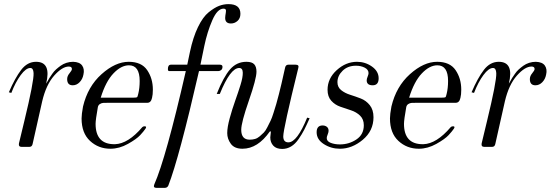

<svg xmlns="http://www.w3.org/2000/svg" viewBox="-20 -713 2673 932"><path d="M85 0Q69 0 72 -17Q81 -56 98 -125Q145 -319 143 -358Q142 -383 127 -383Q106 -383 80.5 -348.5Q55 -314 35 -262L23 -265Q53 -335 83 -374Q113 -413 155 -413Q230 -413 204 -307L210 -317Q215 -327 220 -334.5Q225 -342 233.5 -354.5Q242 -367 252 -376Q262 -385 274.5 -394Q287 -403 302.5 -408Q318 -413 335 -413Q367 -412 379 -394.5Q391 -377 385 -351Q381 -329 366.5 -314Q352 -299 333 -299Q306 -299 306 -329Q306 -344 317.5 -357.5Q329 -371 329 -378Q329 -390 314 -390Q282 -390 243 -346Q204 -302 185 -222L138 -13Q135 0 122 0Z M516 9Q458 9 417 -29Q376 -67 376 -138Q376 -158 383 -196Q406 -293 473 -353Q540 -413 605 -413Q667 -413 694.5 -372.5Q722 -332 722 -278Q722 -253 718 -238Q713 -214 695 -214H506Q489 -214 481 -213.5Q473 -213 465 -208Q457 -203 455 -193Q444 -131 444 -112Q444 -13 535 -13H538Q602 -15 671 -96Q675 -100 682 -100Q694 -100 686 -88Q678 -76 660.5 -57Q643 -38 601 -14.5Q559 9 516 9ZM469 -239H628Q642 -239 645 -241Q648 -243 651 -257Q658 -285 658 -320Q658 -396 606 -396Q568 -396 530.5 -356.5Q493 -317 469 -239Z M740 199Q722 199 729 182Q785 56 882 -368H801Q795 -368 795 -378Q795 -399 810 -399H889L902 -461Q917 -532 941 -581.5Q965 -631 993 -653.5Q1021 -676 1043.5 -684.5Q1066 -693 1089 -693Q1147 -693 1147 -646Q1147 -624 1133 -611.5Q1119 -599 1101 -599Q1073 -599 1073 -626Q1073 -631 1074 -638Q1075 -645 1076 -650.5Q1077 -656 1077 -661Q1077 -666 1074 -668.5Q1071 -671 1065 -671Q1035 -671 1010.5 -614.5Q986 -558 972 -491L953 -399H1047Q1060 -399 1060 -389Q1060 -378 1053.5 -373Q1047 -368 1040 -368H946Q849 55 797 188Q792 199 779 199Z M1350 10Q1321 10 1306.5 -6Q1292 -22 1292 -46L1295 -75H1290Q1231 9 1157 9Q1118 9 1100.5 -15Q1083 -39 1083 -67Q1083 -95 1095 -139Q1107 -183 1121.5 -223.5Q1136 -264 1147.5 -301Q1159 -338 1158.5 -360.5Q1158 -383 1141 -383Q1098 -383 1047 -257H1032Q1065 -340 1097 -376.5Q1129 -413 1176 -413Q1203 -413 1214 -401Q1225 -389 1225 -365Q1225 -331 1188 -224.5Q1151 -118 1151 -83Q1151 -35 1192 -35Q1206 -35 1218 -38.5Q1230 -42 1241 -51.5Q1252 -61 1260.5 -69.5Q1269 -78 1278 -96Q1287 -114 1293.5 -127Q1300 -140 1308 -166Q1316 -192 1321 -208Q1326 -224 1334 -256.5Q1342 -289 1346.5 -307.5Q1351 -326 1359 -363Q1362 -378 1364 -385Q1367 -399 1380 -399H1415Q1433 -399 1428 -383Q1355 -87 1355 -51Q1355 -22 1380 -22Q1422 -22 1471 -142L1483 -139Q1468 -105 1457 -83.5Q1446 -62 1429.5 -38Q1413 -14 1393 -2Q1373 10 1350 10Z M1630 9Q1587 9 1552 -13.5Q1517 -36 1517 -71Q1517 -104 1546 -104Q1558 -104 1566.5 -97.5Q1575 -91 1575 -78Q1575 -71 1570.5 -60Q1566 -49 1566 -43Q1566 -27 1585.5 -19.5Q1605 -12 1630 -12Q1674 -12 1710 -36Q1746 -60 1746 -105Q1746 -134 1728 -151.5Q1710 -169 1684 -177.5Q1658 -186 1632 -195Q1606 -204 1588 -224Q1570 -244 1570 -277Q1570 -332 1614.5 -372.5Q1659 -413 1713 -413Q1753 -413 1785.5 -390Q1818 -367 1818 -333Q1818 -299 1789 -299Q1760 -299 1760 -323Q1760 -330 1764.5 -341Q1769 -352 1769 -358Q1769 -375 1750.5 -384.5Q1732 -394 1708 -394Q1668 -394 1643 -369.5Q1618 -345 1618 -314Q1618 -290 1636 -275.5Q1654 -261 1679.5 -253Q1705 -245 1731 -235Q1757 -225 1775 -202.5Q1793 -180 1793 -144Q1793 -78 1741 -34.5Q1689 9 1630 9Z M2013 9Q1955 9 1914 -29Q1873 -67 1873 -138Q1873 -158 1880 -196Q1903 -293 1970 -353Q2037 -413 2102 -413Q2164 -413 2191.5 -372.5Q2219 -332 2219 -278Q2219 -253 2215 -238Q2210 -214 2192 -214H2003Q1986 -214 1978 -213.5Q1970 -213 1962 -208Q1954 -203 1952 -193Q1941 -131 1941 -112Q1941 -13 2032 -13H2035Q2099 -15 2168 -96Q2172 -100 2179 -100Q2191 -100 2183 -88Q2175 -76 2157.5 -57Q2140 -38 2098 -14.5Q2056 9 2013 9ZM1966 -239H2125Q2139 -239 2142 -241Q2145 -243 2148 -257Q2155 -285 2155 -320Q2155 -396 2103 -396Q2065 -396 2027.5 -356.5Q1990 -317 1966 -239Z M2331 0Q2315 0 2318 -17Q2327 -56 2344 -125Q2391 -319 2389 -358Q2388 -383 2373 -383Q2352 -383 2326.5 -348.5Q2301 -314 2281 -262L2269 -265Q2299 -335 2329 -374Q2359 -413 2401 -413Q2476 -413 2450 -307L2456 -317Q2461 -327 2466 -334.5Q2471 -342 2479.5 -354.5Q2488 -367 2498 -376Q2508 -385 2520.5 -394Q2533 -403 2548.5 -408Q2564 -413 2581 -413Q2613 -412 2625 -394.5Q2637 -377 2631 -351Q2627 -329 2612.5 -314Q2598 -299 2579 -299Q2552 -299 2552 -329Q2552 -344 2563.5 -357.5Q2575 -371 2575 -378Q2575 -390 2560 -390Q2528 -390 2489 -346Q2450 -302 2431 -222L2384 -13Q2381 0 2368 0Z"/></svg>

Font: HK Venetian
Style: Italic
Weight: 400
Italic angle: -12°
Version: Version 1.000;PS 001.000;hotconv 1.0.88;makeotf.lib2.5.64775